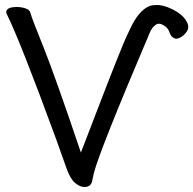

<svg xmlns="http://www.w3.org/2000/svg" viewBox="-20 -732 774 769"><path d="M501 -616Q535 -690 579 -708Q591 -712 609 -712Q627 -712 652 -703Q695 -686 717 -661Q734 -640 734 -625Q734 -620 733 -615Q726 -599 711.5 -588Q697 -577 686 -577Q682 -577 678 -579Q665 -584 659 -602Q652 -625 624 -636Q620 -637 616 -637Q608 -637 599 -629Q587 -619 579 -599Q379 -129 356 -39Q352 -21 350 -11Q346 17 318 17Q300 17 280 0Q261 -16 245.5 -60.5Q230 -105 204 -177Q61 -567 7 -676Q5 -679 5 -683Q5 -704 48 -704Q65 -704 82 -698.5Q99 -693 102 -680Q108 -657 153 -546Q198 -435 304 -121Q427 -443 472 -552Q487 -588 501 -616Z"/></svg>

Font: Moon Stars Kai
Style: Bold
Weight: 700
Designer: GuiWonder
Version: Version 1.101